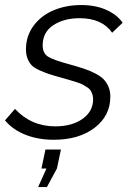

<svg xmlns="http://www.w3.org/2000/svg" viewBox="-40 -550 528 769"><path d="M-20 -67.9 20 -113.8Q85.4 -43.9 181.2 -43.9Q248.5 -43.9 290.8 -74Q333 -104 333 -152.8Q333 -163.6 329.8 -172.4Q326.7 -181.2 322.8 -187.7Q318.8 -194.3 308.8 -200.7Q298.8 -207 291.3 -211.2Q283.7 -215.3 267.1 -220.7Q250.5 -226.1 239.7 -229.2Q229 -232.4 206.1 -238.8Q172.4 -248 153.8 -254.4Q135.3 -260.7 115.2 -270Q95.2 -279.3 85.7 -289.8Q76.2 -300.3 70.1 -315.9Q64 -331.5 64 -352.1Q64 -405.3 93.8 -446Q123.5 -486.8 173.6 -508.3Q223.6 -529.8 285.2 -529.8Q342.3 -529.8 385.3 -510.7Q428.2 -491.7 451.2 -459L409.2 -418.9Q368.7 -477.1 278.8 -477.1Q215.8 -477.1 173.3 -449Q130.9 -420.9 130.9 -368.2Q130.9 -336.9 152.3 -323.2Q173.8 -309.6 235.8 -293Q271 -283.2 294.2 -275.6Q317.4 -268.1 339.6 -256.8Q361.8 -245.6 374.3 -233.2Q386.7 -220.7 394.3 -203.1Q401.9 -185.5 401.9 -163.1Q401.9 -86.4 339.1 -38.3Q276.4 9.8 174.8 9.8Q112.8 9.8 62 -10.3Q11.2 -30.3 -20 -67.9ZM112.8 199.2 146 125H126L142.1 48.8H204.1L188 125L147.9 199.2Z"/></svg>

Font: Rawline
Style: Italic
Weight: 400
Italic angle: -12°
Designer: Matt McInerney, Pablo Impallari, Rodrigo Fuenzalida
Foundry: Matt McInerney, Pablo Impallari, Rodrigo Fuenzalida
Version: Version 4.020;PS 004.020;hotconv 1.0.88;makeotf.lib2.5.64775